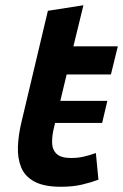

<svg xmlns="http://www.w3.org/2000/svg" viewBox="-20 -701 470 733"><path d="M212.5 12Q147.8 12 111.4 -7.8Q75 -27.5 60.9 -61.9Q46.8 -96.2 48.4 -140.9Q50 -185.5 62 -235.2L162.8 -659.8L298.5 -681L260.2 -524H429.8L403.5 -416.8H234.5L210.2 -315.8H389.8L370 -231.8H190.5L186.8 -217.2Q178.5 -184.5 178.9 -157.2Q179.2 -130 195.9 -113.9Q212.5 -97.8 251 -97.8Q276.8 -97.8 299.5 -102.9Q322.2 -108 346 -116.8L355.8 -15Q326.5 -4 291.9 4Q257.2 12 212.5 12Z"/></svg>

Font: Ubuntu Sans
Style: Italic
Weight: 400
Italic angle: -13.5°
Designer: Dalton Maag Ltd
Foundry: Dalton Maag Ltd
Version: Version 1.006